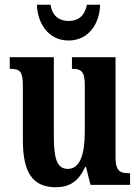

<svg xmlns="http://www.w3.org/2000/svg" viewBox="-20 -776 588 806"><path d="M268 -606C355 -606 399 -681 400 -756H345C335 -708 308 -688 268 -688C229 -688 200 -708 192 -756H135C137 -681 181 -606 268 -606ZM214 10C271 10 310 -14 337 -75H341L360 0H526V-49H519C488 -49 465 -55 465 -114V-536H282V-487H285C316 -487 336 -480 336 -420V-223C336 -129 316 -67 265 -67C218 -67 206 -112 206 -207V-536H21V-487H24C64 -487 76 -475 76 -417V-187C76 -51 118 10 214 10Z"/></svg>

Font: Noto Serif Bengali ExtraCondensed
Style: Regular
Weight: 400
Width: 2
Designer: Juan Bruce, Universal Thirst, Indian Type Foundry and the Monotype Design Team.
Foundry: Monotype Imaging Inc.
Version: Version 2.003